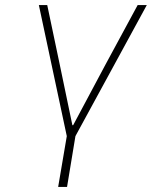

<svg xmlns="http://www.w3.org/2000/svg" viewBox="-20 -536 640 756"><path d="M243 0 133 -516H166L215 -283L265 -43H268L396 -283L522 -516H558L277 0L244 200H209Z"/></svg>

Font: IBM Plex Mono ExtraLight
Style: Italic
Weight: 200
Italic angle: -9°
Monospace: yes
Designer: Mike Abbink, Paul van der Laan, Pieter van Rosmalen
Foundry: Bold Monday
Version: Version 2.3